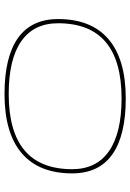

<svg xmlns="http://www.w3.org/2000/svg" viewBox="120 -700 590 871"><g transform="rotate(-90 415.5 -265.0)"><path d="M404 10Q236 10 150 -51Q64 -112 64 -233Q64 -384 155.5 -462Q247 -540 424 -540Q592 -540 678 -479Q764 -418 764 -297Q764 -146 672.5 -68Q581 10 404 10ZM404 -9Q745 -9 745 -297Q745 -407 663.5 -464Q582 -521 424 -521Q83 -521 83 -233Q83 -123 165 -66Q247 -9 404 -9Z"/></g></svg>

Font: Georama Extra Expanded Thin
Style: Italic
Weight: 100
Width: 8
Italic angle: -9°
Designer: Jean-Baptiste Levee
Foundry: Production Type
Version: Version 1.000